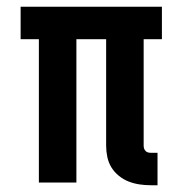

<svg xmlns="http://www.w3.org/2000/svg" viewBox="-20 -540 540 568"><path d="M446 8H426Q409 8 392.5 5.5Q376 3 360.5 -3Q345 -9 331.5 -20Q318 -31 309.5 -45Q301 -59 297.5 -75.5Q294 -92 294 -109V-424H206V0H95V-424H41V-520H459V-424H405V-109Q405 -104 406.5 -100Q408 -96 411 -93Q414 -90 418 -89Q422 -88 426 -88H446Z"/></svg>

Font: Iosevka Term Curly
Style: Bold
Weight: 700
Designer: Belleve Invis
Foundry: Belleve Invis
Version: Version 32.3.0